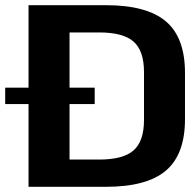

<svg xmlns="http://www.w3.org/2000/svg" viewBox="-39 -720 733 740"><path d="M71 -700H369Q527 -700 600.5 -637.5Q674 -575 674 -439V-261Q674 -125 600.5 -62.5Q527 0 369 0H71ZM195 -105H343Q436 -105 476 -140.5Q516 -176 516 -258V-442Q516 -524 476 -559.5Q436 -595 343 -595H195L229 -674V-25ZM326 -382V-319H-19V-382Z"/></svg>

Font: Pathway Extreme 28pt
Style: Bold
Weight: 700
Designer: Eduardo Rodriguez Tunni
Foundry: Eduardo Rodriguez Tunni
Version: Version 1.001;gftools[0.9.26]